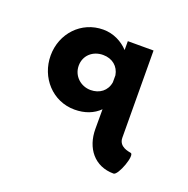

<svg xmlns="http://www.w3.org/2000/svg" viewBox="-63 -228 378 386"><g transform="rotate(20 125.5 -34.5)"><path d="M76 -82C76 -104 93 -119 115 -119C135 -119 149 -107 152 -89V-74C149 -55 134 -44 115 -44C94 -44 76 -60 76 -82ZM152 -143C139 -157 120 -167 98 -167C51 -167 16 -129 16 -82C16 -35 51 4 98 4C120 4 138 -3 151 -16V26C151 67 175 98 216 98C226 98 244 48 234 47C230 46 208 44 208 24L207 -162H152Z"/></g></svg>

Font: Hussar Tani
Style: Dwa
Weight: 700
Foundry: Cannot Into Space Fonts
Version: Version 0.92